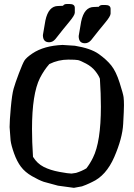

<svg xmlns="http://www.w3.org/2000/svg" viewBox="-20 -905 662 946"><path d="M499 -880.4Q524.9 -880.4 524.9 -861.3Q524.9 -861.3 524.9 -860.8V-837.9Q524.9 -825.2 497.3 -792.2Q469.7 -759.3 429.2 -707.5Q416 -691.9 398.4 -691.9Q367.7 -691.9 367.7 -727.1V-727.5Q373 -762.7 379.9 -798.8Q395 -870.6 442.9 -870.6Q442.9 -870.6 443.4 -870.6Q460 -870.6 466.8 -871.6Q471.7 -880.4 485.8 -880.4ZM322.8 -885.3Q348.6 -885.3 348.6 -866.2Q348.6 -866.2 348.6 -865.7V-842.8Q348.6 -830.1 321 -797.1Q293.5 -764.2 252.9 -712.4Q239.7 -696.8 222.2 -696.8Q191.4 -696.8 191.4 -731.9V-732.4Q196.8 -767.6 203.6 -803.7Q218.8 -875.5 266.6 -875.5Q266.6 -875.5 267.1 -875.5Q283.7 -875.5 290.5 -876.5Q295.4 -885.3 309.6 -885.3ZM477.1 -379.4Q477.1 -441.9 472.2 -517.1Q466.3 -533.7 449.2 -555.2Q432.1 -576.7 404.1 -591.6Q376 -606.4 364.7 -608.9Q353.5 -611.3 316.4 -611.3Q267.6 -611.3 223.1 -589.4Q196.8 -559.6 176.8 -520.5Q137.7 -442.4 137.7 -269Q137.7 -207 142.6 -132.3Q163.1 -99.1 195.3 -82.8Q227.5 -66.4 272.5 -58.1Q317.4 -49.8 332.5 -49.8L355 -53.2Q383.3 -62 405.8 -75.7Q423.8 -99.1 438 -127.9Q477.1 -206.1 477.1 -379.4ZM195.3 -9.3Q171.4 -17.6 137.5 -37.1Q103.5 -56.6 83.5 -83Q63.5 -109.4 49.3 -149.2Q35.2 -189 32.2 -212.9L27.3 -278.8Q27.3 -308.6 33.2 -374Q39.1 -439.5 46.9 -467.3Q54.7 -495.1 73.2 -543.9Q91.8 -592.8 100.6 -606.9Q109.4 -621.1 139.6 -641.6Q196.3 -679.7 288.1 -683.6L348.1 -679.7H348.6Q426.8 -667 466.1 -639.2Q505.4 -611.3 528.6 -582Q551.8 -552.7 569.3 -497.6Q586.9 -442.4 588.9 -426.3Q590.8 -410.2 590.8 -387.2Q590.8 -364.3 586.9 -293.9Q583 -223.6 543 -131.3Q502.9 -39.1 433.1 -7.8L419.9 -1.5Q405.8 5.4 383.8 13.2L344.2 20.5L265.6 9.8Z"/></svg>

Font: Drukaatie burti
Style: Demi
Weight: 600
Version: Version 0.14